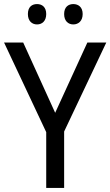

<svg xmlns="http://www.w3.org/2000/svg" viewBox="-20 -923 542 943"><path d="M117 -854C117 -820 137 -803 162 -803C187 -803 207 -820 207 -854C207 -888 187 -903 162 -903C137 -903 117 -889 117 -854ZM295 -854C295 -820 315 -803 340 -803C365 -803 386 -820 386 -854C386 -888 365 -903 340 -903C316 -903 295 -889 295 -854ZM251 -369 94 -714H0L207 -274V0H295V-277L502 -714H409Z"/></svg>

Font: Noto Sans Ethiopic SemiCondensed
Style: Regular
Weight: 400
Width: 4
Designer: Monotype Design Team
Foundry: Monotype Imaging Inc.
Version: Version 2.102